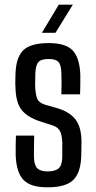

<svg xmlns="http://www.w3.org/2000/svg" viewBox="-20 -792 412 820"><path d="M183 8Q110 8 80 -24Q50 -56 47 -128Q47 -147 47 -170.5Q47 -194 48 -213H126Q125 -184 125 -160.5Q125 -137 125 -120Q126 -86 139.5 -73Q153 -60 183 -60Q216 -60 230.5 -73Q245 -86 246 -120Q246 -136 246 -152Q246 -168 246 -182Q245 -213 237 -230.5Q229 -248 206 -256L153 -273Q97 -291 72 -323Q47 -355 46 -421Q45 -434 45.5 -445.5Q46 -457 46 -470Q47 -544 78 -576Q109 -608 188 -608Q261 -608 290.5 -576.5Q320 -545 323 -474Q323 -455 323 -431Q323 -407 322 -389H242Q243 -411 243 -438.5Q243 -466 242 -482Q241 -515 229.5 -527.5Q218 -540 188 -540Q156 -540 144.5 -527.5Q133 -515 131 -482Q131 -466 130.5 -454Q130 -442 130 -428Q131 -395 137.5 -374.5Q144 -354 172 -345L221 -331Q275 -316 301.5 -283Q328 -250 328 -186Q328 -172 327.5 -156Q327 -140 327 -126Q325 -55 293 -23.5Q261 8 183 8ZM159 -652 231 -772H291L217 -652Z"/></svg>

Font: Big Shoulders Display SemiBold
Style: Regular
Weight: 600
Designer: Patric King
Foundry: XO Type Co
Version: Version 1.000; ttfautohint (v1.8.2)